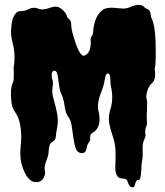

<svg xmlns="http://www.w3.org/2000/svg" viewBox="-20 -757 695 807"><path d="M494.1 -6.8Q461.9 -6.8 464.8 -61.5Q466.8 -98.6 465.3 -127Q463.9 -155.3 453.1 -186.5Q442.4 -217.8 438.5 -243.2Q434.6 -268.6 444.3 -298.8Q458 -341.8 446.3 -394.5Q444.3 -403.3 444.3 -412.6Q444.3 -421.9 443.4 -429.7Q442.4 -448.2 433.6 -448.2Q425.8 -448.2 422.9 -434.6Q417 -399.4 409.2 -379.9Q387.7 -329.1 392.6 -295.9Q405.3 -247.1 390.6 -220.7Q383.8 -208 374 -202.1Q364.3 -196.3 361.3 -191.9Q358.4 -187.5 358.9 -176.3Q359.4 -165 353.5 -158.2Q347.7 -151.4 346.2 -143.6Q344.7 -135.7 342.8 -128.9Q337.9 -111.3 321.3 -113.3Q304.7 -115.2 298.3 -133.8Q292 -152.3 288.6 -176.8Q285.2 -201.2 281.7 -225.6Q278.3 -250 269 -262.7Q259.8 -275.4 256.3 -288.1Q252.9 -300.8 251 -314.5Q246.1 -347.7 238.3 -360.4Q231.4 -372.1 227.5 -404.3Q223.6 -436.5 220.2 -448.2Q216.8 -460 208 -460Q198.2 -459 197.3 -445.3Q196.3 -431.6 200.2 -422.9Q204.1 -414.1 201.2 -391.6Q198.2 -369.1 202.1 -352.5Q206.1 -335.9 210 -322.8Q213.9 -309.6 216.8 -294.9Q226.6 -254.9 221.2 -227.1Q215.8 -199.2 214.8 -184.1Q213.9 -168.9 202.6 -162.1Q191.4 -155.3 189 -147.9Q186.5 -140.6 185.5 -131.3Q184.6 -122.1 183.6 -111.8Q182.6 -101.6 176.8 -86.9Q164.1 -55.7 168.5 -41Q172.9 -26.4 163.6 -9.8Q154.3 6.8 137.2 8.3Q120.1 9.8 109.9 2Q99.6 -5.9 91.8 -17.6Q59.6 -70.3 66.4 -136.7Q67.4 -151.4 68.8 -166Q70.3 -180.7 68.4 -202.1Q65.4 -254.9 43.9 -285.2Q29.3 -305.7 27.3 -335Q22.5 -385.7 33.2 -407.2Q38.1 -417 38.1 -438Q38.1 -459 37.6 -468.3Q37.1 -477.5 38.6 -481.9Q40 -486.3 40.5 -497.6Q41 -508.8 41 -523.4Q40 -549.8 34.2 -571.8Q28.3 -593.8 26.9 -609.9Q25.4 -626 27.3 -641.6Q30.3 -676.8 39.6 -691.4Q48.8 -706.1 56.6 -708.5Q64.5 -710.9 74.2 -710.9Q84 -710.9 90.8 -714.4Q97.7 -717.8 105.5 -720.7Q122.1 -727.5 137.7 -721.7Q153.3 -715.8 164.6 -717.8Q175.8 -719.7 185.5 -722.7Q210.9 -732.4 224.1 -727.5Q237.3 -722.7 248 -710.9Q258.8 -699.2 260.3 -691.9Q261.7 -684.6 264.6 -681.6Q267.6 -678.7 271.5 -675.8Q279.3 -668.9 279.3 -654.3Q279.3 -632.8 291 -596.7Q311.5 -528.3 330.1 -522.5Q334 -521.5 343.8 -528.3Q353.5 -535.2 357.4 -548.8Q363.3 -572.3 361.3 -584.5Q359.4 -596.7 364.7 -603.5Q370.1 -610.4 370.6 -616.2Q371.1 -622.1 372.1 -631.8Q373 -641.6 376 -654.3Q383.8 -686.5 398.4 -703.1Q413.1 -719.7 428.7 -722.7Q444.3 -725.6 460.4 -724.1Q476.6 -722.7 492.7 -721.2Q508.8 -719.7 525.4 -726.6Q569.3 -746.1 585.9 -727.5Q590.8 -722.7 595.2 -720.7Q599.6 -718.8 603.5 -716.8Q611.3 -710.9 612.8 -698.7Q614.3 -686.5 616.2 -682.1Q618.2 -677.7 620.1 -673.8Q630.9 -648.4 633.8 -585.9Q636.7 -483.4 629.9 -468.8Q636.7 -428.7 623 -412.1Q620.1 -409.2 617.2 -406.2Q599.6 -388.7 595.7 -359.4Q593.8 -347.7 596.2 -339.8Q598.6 -332 598.6 -323.2Q598.6 -314.5 598.1 -307.6Q597.7 -300.8 597.7 -293Q595.7 -264.6 597.2 -252Q598.6 -239.3 597.2 -233.4Q595.7 -227.5 593.8 -222.7Q588.9 -208 590.8 -197.8Q592.8 -187.5 590.8 -181.6Q588.9 -175.8 585.9 -169.9Q578.1 -153.3 579.6 -127.4Q581.1 -101.6 577.6 -84Q574.2 -66.4 574.2 -47.9Q572.3 3.9 560.5 0Q555.7 -2 552.2 4.9Q548.8 11.7 546.4 22.5Q543.9 33.2 533.2 29.8Q522.5 26.4 519 13.7Q515.6 1 510.3 -2.9Q504.9 -6.8 494.1 -6.8Z"/></svg>

Font: Creepster Caps
Style: Regular
Weight: 400
Designer: Font Diner, Inc
Foundry: Font Diner, Inc
Version: Version 1.000